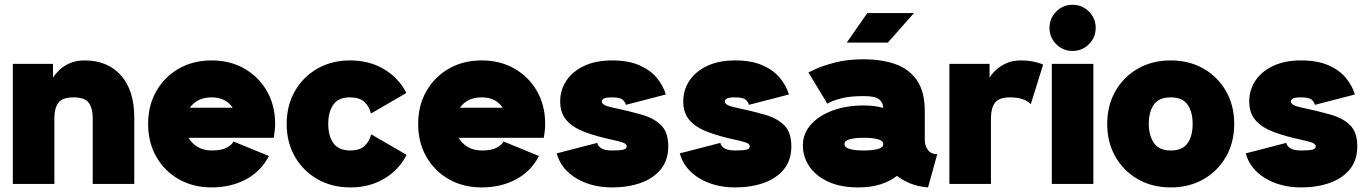

<svg xmlns="http://www.w3.org/2000/svg" viewBox="-20 -778 5785 812"><path d="M372.1 0V-279.3Q372.1 -319.8 355.5 -343Q338.9 -366.2 291 -366.2Q243.7 -366.2 226.8 -343Q210 -319.8 210 -279.3V0H34.2V-507.8H204.1V-449.2Q212.9 -464.4 230.2 -481.2Q247.6 -498 274.4 -510.3Q301.3 -522.5 337.9 -522.5Q434.6 -522.5 491.2 -459.5Q547.9 -396.5 547.9 -279.3V0Z M967.3 -179.7 1117.2 -118.2Q1083.5 -53.2 1020 -19.3Q956.5 14.6 875 14.6Q796.9 14.6 736.1 -20Q675.3 -54.7 640.9 -115.2Q606.4 -175.8 606.4 -253.9Q606.4 -332 641.1 -392.6Q675.8 -453.1 736.3 -487.8Q796.9 -522.5 875 -522.5Q953.1 -522.5 1013.7 -487.8Q1074.2 -453.1 1108.9 -392.6Q1143.6 -332 1143.6 -253.9Q1143.6 -238.8 1141.8 -224.1Q1140.1 -209.5 1137.7 -195.3H777.3Q791.5 -170.9 816.7 -156.2Q841.8 -141.6 875 -141.6Q917 -141.6 939 -153.6Q960.9 -165.5 967.3 -179.7ZM875 -366.2Q814 -366.2 782.7 -322.3H963.9Q935.1 -366.2 875 -366.2Z M1368.2 -253.9Q1368.2 -203.6 1389.9 -172.6Q1411.6 -141.6 1461.9 -141.6Q1500 -141.6 1521 -160.2Q1542 -178.7 1549.8 -210L1699.7 -123Q1667.5 -59.6 1605.2 -22.5Q1543 14.6 1461.9 14.6Q1383.8 14.6 1323 -20Q1262.2 -54.7 1227.3 -115.2Q1192.4 -175.8 1192.4 -253.9Q1192.4 -332 1227.1 -392.6Q1261.7 -453.1 1322.3 -487.8Q1382.8 -522.5 1460.9 -522.5Q1542 -522.5 1604.2 -485.4Q1666.5 -448.2 1698.7 -384.8L1548.8 -297.9Q1541 -329.6 1520 -347.9Q1499 -366.2 1460.9 -366.2Q1410.6 -366.2 1389.4 -335.2Q1368.2 -304.2 1368.2 -253.9Z M2109.4 -179.7 2259.3 -118.2Q2225.6 -53.2 2162.1 -19.3Q2098.6 14.6 2017.1 14.6Q1939 14.6 1878.2 -20Q1817.4 -54.7 1783 -115.2Q1748.5 -175.8 1748.5 -253.9Q1748.5 -332 1783.2 -392.6Q1817.9 -453.1 1878.4 -487.8Q1939 -522.5 2017.1 -522.5Q2095.2 -522.5 2155.8 -487.8Q2216.3 -453.1 2251 -392.6Q2285.6 -332 2285.6 -253.9Q2285.6 -238.8 2283.9 -224.1Q2282.2 -209.5 2279.8 -195.3H1919.4Q1933.6 -170.9 1958.7 -156.2Q1983.9 -141.6 2017.1 -141.6Q2059.1 -141.6 2081.1 -153.6Q2103 -165.5 2109.4 -179.7ZM2017.1 -366.2Q1956.1 -366.2 1924.8 -322.3H2106Q2077.1 -366.2 2017.1 -366.2Z M2568.4 -522.5Q2636.7 -522.5 2683.1 -502.4Q2729.5 -482.4 2757.1 -449.5Q2784.7 -416.5 2795.9 -378.4L2626.5 -334.5Q2626.5 -341.8 2615.7 -354Q2605 -366.2 2568.4 -366.2Q2543 -366.2 2533.9 -361.3Q2524.9 -356.4 2524.9 -349.1Q2524.9 -332.5 2568.4 -323.7Q2640.1 -308.6 2693.6 -293.2Q2747.1 -277.8 2776.6 -247.8Q2806.2 -217.8 2806.2 -159.2Q2806.2 -100.6 2774.7 -62Q2743.2 -23.4 2689.5 -4.4Q2635.7 14.6 2568.4 14.6Q2481 14.6 2416.5 -24.4Q2352.1 -63.5 2334.5 -129.4L2506.3 -173.8Q2506.3 -163.1 2521 -152.3Q2535.6 -141.6 2568.4 -141.6Q2601.6 -141.6 2616 -145Q2630.4 -148.4 2630.4 -159.2Q2630.4 -170.4 2610.1 -176.5Q2589.8 -182.6 2568.4 -187Q2500 -201.7 2450.9 -220.5Q2401.9 -239.3 2375.5 -269.8Q2349.1 -300.3 2349.1 -349.1Q2349.1 -397.9 2375.5 -437.3Q2401.9 -476.6 2450.9 -499.5Q2500 -522.5 2568.4 -522.5Z M3088.9 -522.5Q3157.2 -522.5 3203.6 -502.4Q3250 -482.4 3277.6 -449.5Q3305.2 -416.5 3316.4 -378.4L3147 -334.5Q3147 -341.8 3136.2 -354Q3125.5 -366.2 3088.9 -366.2Q3063.5 -366.2 3054.4 -361.3Q3045.4 -356.4 3045.4 -349.1Q3045.4 -332.5 3088.9 -323.7Q3160.6 -308.6 3214.1 -293.2Q3267.6 -277.8 3297.1 -247.8Q3326.7 -217.8 3326.7 -159.2Q3326.7 -100.6 3295.2 -62Q3263.7 -23.4 3210 -4.4Q3156.2 14.6 3088.9 14.6Q3001.5 14.6 2937 -24.4Q2872.6 -63.5 2855 -129.4L3026.9 -173.8Q3026.9 -163.1 3041.5 -152.3Q3056.2 -141.6 3088.9 -141.6Q3122.1 -141.6 3136.5 -145Q3150.9 -148.4 3150.9 -159.2Q3150.9 -170.4 3130.6 -176.5Q3110.4 -182.6 3088.9 -187Q3020.5 -201.7 2971.4 -220.5Q2922.4 -239.3 2896 -269.8Q2869.6 -300.3 2869.6 -349.1Q2869.6 -397.9 2896 -437.3Q2922.4 -476.6 2971.4 -499.5Q3020.5 -522.5 3088.9 -522.5Z M3609.9 14.6Q3535.2 14.6 3482.7 -9.5Q3430.2 -33.7 3402.8 -74.2Q3375.5 -114.7 3375.5 -163.6Q3375.5 -212.4 3408.9 -250.5Q3442.4 -288.6 3500.5 -310.3Q3558.6 -332 3633.3 -332Q3678.2 -332 3715.3 -321.8Q3714.8 -343.8 3698 -357.7Q3681.2 -371.6 3633.3 -371.6Q3578.1 -371.6 3544.2 -363.5Q3510.3 -355.5 3494.6 -347.4Q3479 -339.4 3479 -339.4L3398.9 -471.7Q3398.9 -471.7 3428.5 -485.6Q3458 -499.5 3510.7 -513.4Q3563.5 -527.3 3633.3 -527.3Q3705.6 -527.3 3763.9 -507.8Q3822.3 -488.3 3856.7 -440.2Q3891.1 -392.1 3891.1 -306.6V-184.1Q3891.1 -162.1 3904.3 -144Q3917.5 -126 3943.8 -126L3904.8 14.6Q3862.3 11.2 3829.6 -2.4Q3796.9 -16.1 3773.4 -34.2Q3745.1 -11.7 3704.1 1.5Q3663.1 14.6 3609.9 14.6ZM3715.3 -168.5Q3715.3 -183.1 3692.6 -189.2Q3669.9 -195.3 3633.3 -195.3Q3596.7 -195.3 3574 -189.2Q3551.3 -183.1 3551.3 -168.5Q3551.3 -153.8 3574 -147.7Q3596.7 -141.6 3633.3 -141.6Q3669.9 -141.6 3692.6 -147.7Q3715.3 -153.8 3715.3 -168.5ZM3734.9 -597.7H3561L3647.9 -722.7H3845.2Z M4339.4 -337.4Q4311.5 -366.2 4252 -366.2Q4204.6 -366.2 4187.7 -343Q4170.9 -319.8 4170.9 -279.3V0H3995.1V-507.8H4165V-449.2Q4173.8 -464.4 4191.2 -481.2Q4208.5 -498 4235.4 -510.3Q4262.2 -522.5 4298.8 -522.5Q4350.6 -522.5 4391.6 -504.9Z M4428.2 0V-507.8H4604V0ZM4418.5 -660.2Q4418.5 -700.7 4447 -729.2Q4475.6 -757.8 4516.1 -757.8Q4556.6 -757.8 4585.2 -729.2Q4613.8 -700.7 4613.8 -660.2Q4613.8 -619.6 4585.2 -591.1Q4556.6 -562.5 4516.1 -562.5Q4475.6 -562.5 4447 -591.1Q4418.5 -619.6 4418.5 -660.2Z M4662.6 -253.9Q4662.6 -332 4697.3 -392.6Q4731.9 -453.1 4792.5 -487.8Q4853 -522.5 4931.2 -522.5Q5009.3 -522.5 5069.8 -487.8Q5130.4 -453.1 5165 -392.6Q5199.7 -332 5199.7 -253.9Q5199.7 -175.8 5165 -115.2Q5130.4 -54.7 5069.8 -20Q5009.3 14.6 4931.2 14.6Q4853 14.6 4792.5 -20Q4731.9 -54.7 4697.3 -115.2Q4662.6 -175.8 4662.6 -253.9ZM4838.4 -253.9Q4838.4 -206.5 4859.6 -174.1Q4880.9 -141.6 4931.2 -141.6Q4981.4 -141.6 5002.7 -172.6Q5023.9 -203.6 5023.9 -253.9Q5023.9 -304.2 5002.7 -335.2Q4981.4 -366.2 4931.2 -366.2Q4880.9 -366.2 4859.6 -335.2Q4838.4 -304.2 4838.4 -253.9Z M5482.4 -522.5Q5550.8 -522.5 5597.2 -502.4Q5643.6 -482.4 5671.1 -449.5Q5698.7 -416.5 5710 -378.4L5540.5 -334.5Q5540.5 -341.8 5529.8 -354Q5519 -366.2 5482.4 -366.2Q5457 -366.2 5448 -361.3Q5439 -356.4 5439 -349.1Q5439 -332.5 5482.4 -323.7Q5554.2 -308.6 5607.7 -293.2Q5661.1 -277.8 5690.7 -247.8Q5720.2 -217.8 5720.2 -159.2Q5720.2 -100.6 5688.7 -62Q5657.2 -23.4 5603.5 -4.4Q5549.8 14.6 5482.4 14.6Q5395 14.6 5330.6 -24.4Q5266.1 -63.5 5248.5 -129.4L5420.4 -173.8Q5420.4 -163.1 5435.1 -152.3Q5449.7 -141.6 5482.4 -141.6Q5515.6 -141.6 5530 -145Q5544.4 -148.4 5544.4 -159.2Q5544.4 -170.4 5524.2 -176.5Q5503.9 -182.6 5482.4 -187Q5414.1 -201.7 5365 -220.5Q5315.9 -239.3 5289.6 -269.8Q5263.2 -300.3 5263.2 -349.1Q5263.2 -397.9 5289.6 -437.3Q5315.9 -476.6 5365 -499.5Q5414.1 -522.5 5482.4 -522.5Z"/></svg>

Font: Giphurs Black
Style: Regular
Weight: 900
Version: Version 0.920; ttfautohint (v1.8.4.7-5d5b)